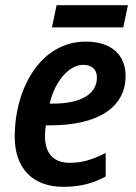

<svg xmlns="http://www.w3.org/2000/svg" viewBox="-20 -713 528 743"><path d="M181 -607H457L475 -693H199ZM225 10C290 10 339 -3 389 -30V-121C335 -94 298 -83 249 -83C187 -83 154 -120 154 -187C154 -201 155 -214 158 -228H174C368 -228 466 -303 466 -419C466 -500 412 -552 312 -552C137 -552 37 -371 37 -184C37 -59 109 10 225 10ZM184 -312H172C194 -403 249 -462 302 -462C337 -462 355 -443 355 -413C355 -351 297 -312 184 -312Z"/></svg>

Font: Noto Sans SemiCondensed SemiBold
Style: Italic
Weight: 600
Width: 4
Italic angle: -12°
Designer: Monotype Design Team
Foundry: Monotype Imaging Inc.
Version: Version 2.013